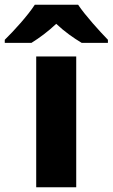

<svg xmlns="http://www.w3.org/2000/svg" viewBox="-79 -786 473 806"><path d="M249 -766H67C38 -721 -21 -656 -59 -619V-606H53C88 -628 122 -653 157 -686C192 -653 229 -627 264 -606H374V-619C339 -655 279 -721 249 -766ZM241 0V-549H73V0Z"/></svg>

Font: Noto Sans Arabic UI XBd
Style: Regular
Weight: 800
Designer: Monotype Design Team, Nadine Chahine and Nizar Qandah
Foundry: Monotype Imaging Inc.
Version: Version 2.010